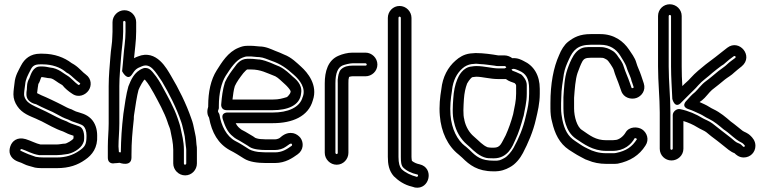

<svg xmlns="http://www.w3.org/2000/svg" viewBox="-20 -767 3590 901"><path d="M349 -175C338 -179 322 -184 312 -188L297 -195C296 -196 295 -197 294 -197C262 -208 231 -226 197 -243C164 -260 118 -275 103 -297C96 -307 93 -316 93 -324C93 -337 96 -354 98 -370C100 -395 110 -413 123 -438C132 -457 142 -465 168 -465H180C225 -465 261 -451 284 -433C291 -427 295 -424 302 -421C319 -409 331 -394 355 -377C360 -374 351 -366 347 -369C331 -380 312 -403 296 -412C279 -421 254 -447 215 -450C205 -452 192 -455 180 -455H168C135 -455 124 -417 118 -400C105 -379 107 -360 106 -347C104 -337 104 -332 104 -324C104 -285 149 -278 149 -278C157 -274 166 -269 175 -265L201 -253C211 -249 218 -246 226 -242L245 -232C267 -220 277 -214 300 -206L315 -199C316 -199 316 -198 317 -198C344 -188 363 -184 372 -175C380 -167 386 -153 386 -130C386 -89 379 -78 351 -59C322 -39 288 -28 247 -28H186C170 -28 160 -29 148 -31C131 -37 122 -40 114 -43L100 -49C87 -55 77 -59 75 -61C75 -65 78 -69 83 -67C106 -60 127 -45 164 -39H168H246C261 -39 275 -41 288 -43C318 -45 359 -68 370 -95C375 -106 374 -107 374 -107C378 -138 371 -170 349 -175ZM246 -89H170C150 -93 124 -107 101 -114C61 -126 36 -105 28 -79C24 -66 23 -53 28 -41C40 -12 72 -7 80 -3L93 3C106 10 123 13 132 16C147 22 167 22 186 22H247C305 22 345 7 379 -17C413 -40 439 -74 436 -131C436 -161 427 -190 407 -210C384 -233 356 -237 336 -244L321 -251C320 -251 319 -253 318 -253C296 -260 292 -264 268 -276L248 -286C239 -290 232 -294 221 -299L195 -311C181 -317 166 -323 154 -330C155 -343 160 -373 160 -373C167 -382 169 -395 174 -405H180C185 -405 204 -400 212 -400C213 -400 216 -400 220 -399C236 -394 246 -382 272 -368C273 -368 273 -366 274 -366C284 -353 303 -337 319 -327C349 -306 382 -322 396 -343C410 -363 411 -397 383 -417C367 -428 354 -447 328 -464C324 -467 320 -468 316 -471C282 -497 236 -515 180 -515H168C123 -515 95 -491 79 -460C68 -438 51 -413 48 -376C47 -364 43 -343 43 -324C43 -304 50 -285 61 -269C84 -234 122 -222 149 -210C158 -206 165 -202 175 -198C205 -183 237 -163 276 -150L291 -143C300 -138 310 -135 325 -130V-129V-118C321 -109 292 -93 285 -93C273 -93 260 -89 246 -89Z M538 -53C538 -61 536 -71 536 -80C536 -114 540 -148 540 -188V-363C540 -408 545 -453 548 -496C550 -531 558 -577 558 -618V-663C558 -666 560 -669 563 -669C566 -669 569 -666 569 -663V-618C569 -578 562 -540 559 -497C558 -480 555 -455 553 -433C553 -433 577 -384 599 -417C614 -440 620 -446 646 -456C687 -473 709 -430 740 -385C772 -331 808 -262 831 -193C836 -179 838 -166 843 -146L847 -127C849 -114 850 -96 852 -82C853 -76 854 -69 854 -64V0C854 3 851 6 848 6C845 6 843 3 843 0V-64C843 -104 833 -139 827 -168C823 -187 818 -197 814 -211C797 -262 766 -316 746 -353C733 -378 718 -403 700 -424C695 -430 683 -448 663 -448H660C657 -448 653 -447 651 -446C609 -430 594 -390 583 -363C583 -362 582 -361 582 -360C573 -330 564 -270 559 -233C551 -165 548 -115 547 -52C544 -52 541 -53 538 -53ZM507 -594C507 -566 500 -534 498 -500C495 -459 490 -412 490 -363V-188C490 -151 486 -118 486 -80V-28C486 7 518 -1 518 -1C525 -1 531 -2 541 -3C541 -3 597 18 597 -28V-40C597 -103 601 -143 608 -209V-212C608 -217 608 -221 609 -227C614 -261 623 -321 630 -345C634 -356 656 -398 660 -393L661 -392C676 -375 689 -352 702 -329C722 -292 752 -238 766 -195C771 -178 776 -170 779 -158C785 -127 793 -96 793 -64V0C793 30 818 56 849 56C880 56 904 30 904 0V-64C904 -72 904 -80 902 -89C901 -100 900 -123 896 -138L892 -157C889 -173 885 -192 878 -210C854 -280 818 -352 782 -412C764 -442 715 -538 627 -502C621 -500 617 -498 609 -494C612 -531 619 -573 619 -618V-663C619 -693 595 -719 564 -719C533 -719 508 -693 508 -663V-618C508 -611 507 -602 507 -594Z M1193 -488C1185 -488 1173 -491 1157 -491H1140C1108 -491 1089 -464 1083 -455C1067 -434 1049 -411 1036 -382C1036 -381 1035 -380 1035 -379C1025 -347 1021 -313 1018 -277C1017 -266 1023 -250 1043 -250H1261C1327 -250 1388 -271 1393 -329C1401 -373 1362 -400 1353 -408C1339 -421 1319 -441 1293 -454C1292 -454 1292 -455 1291 -455C1266 -464 1236 -482 1197 -488ZM1272 -409C1286 -402 1302 -385 1319 -370C1327 -363 1342 -346 1344 -339C1344 -337 1343 -335 1343 -333C1343 -329 1330 -312 1325 -311C1305 -305 1289 -300 1261 -300H1071C1074 -323 1076 -344 1082 -363C1091 -383 1105 -402 1122 -424C1129 -432 1137 -440 1140 -441H1157C1204 -441 1230 -425 1272 -409ZM1208 -53C1186 -53 1163 -59 1150 -66C1128 -80 1107 -94 1083 -106C1043 -128 1018 -177 1010 -229C1009 -235 1003 -240 1003 -245C1003 -250 1007 -255 1007 -260V-271C1007 -328 1019 -379 1039 -411C1063 -448 1087 -485 1119 -497C1127 -500 1133 -502 1140 -502H1159C1167 -502 1182 -499 1197 -499C1219 -497 1232 -489 1253 -482C1297 -467 1323 -448 1359 -416C1387 -391 1416 -354 1401 -313C1401 -312 1400 -311 1400 -311C1387 -262 1330 -239 1261 -239H1050C1050 -239 1014 -242 1026 -206C1035 -179 1046 -147 1074 -126C1079 -122 1083 -118 1089 -115L1107 -105C1115 -100 1131 -90 1140 -85L1152 -77C1169 -66 1202 -63 1228 -63H1270C1289 -63 1309 -69 1322 -79C1339 -91 1342 -94 1347 -93C1351 -92 1352 -85 1349 -83C1325 -66 1304 -52 1270 -52H1228C1225 -52 1216 -53 1208 -53ZM1211 -114C1199 -114 1188 -116 1178 -120L1168 -127C1157 -134 1141 -143 1131 -149L1114 -158C1102 -167 1094 -173 1086 -189H1261C1351 -189 1427 -220 1448 -296C1473 -368 1423 -427 1393 -454C1374 -471 1348 -498 1313 -511C1302 -516 1287 -523 1270 -529C1253 -536 1227 -549 1198 -549C1188 -549 1176 -552 1159 -552H1140C1126 -552 1114 -549 1100 -543C1049 -523 1020 -473 997 -437C969 -393 957 -335 957 -271V-266C956 -262 953 -252 953 -245C953 -235 954 -226 961 -215C974 -144 1004 -92 1059 -62C1081 -51 1103 -37 1125 -23C1150 -7 1189 -2 1228 -2H1270C1320 -2 1353 -26 1377 -43C1405 -63 1406 -98 1390 -120C1382 -130 1370 -139 1356 -142C1321 -149 1299 -124 1293 -120C1291 -118 1280 -113 1270 -113H1228C1225 -113 1217 -114 1211 -114Z M1565 -50C1565 -47 1563 -44 1560 -44C1557 -44 1554 -47 1554 -50V-376C1554 -425 1566 -451 1588 -460C1598 -464 1622 -470 1634 -470H1695C1698 -470 1701 -467 1701 -464C1701 -461 1698 -459 1695 -459H1633C1616 -459 1595 -456 1580 -441C1569 -430 1566 -404 1566 -401C1564 -391 1565 -387 1565 -376ZM1615 -50V-376C1615 -394 1615 -393 1618 -406C1623 -408 1630 -409 1633 -409H1695C1725 -409 1751 -433 1751 -464C1751 -495 1725 -520 1695 -520H1634C1611 -520 1586 -513 1570 -506C1518 -485 1504 -430 1504 -376V-50C1504 -20 1529 6 1560 6C1591 6 1615 -20 1615 -50Z M1850 -683C1850 -686 1852 -689 1855 -689C1858 -689 1861 -686 1861 -683V-31C1861 -11 1862 9 1872 19C1888 35 1911 46 1939 52C1945 54 1941 63 1936 63C1909 56 1881 43 1864 26C1855 15 1850 -1 1850 -31ZM1800 -683V-31C1800 3 1805 34 1828 60C1849 81 1878 101 1914 109L1924 112C1925 112 1926 113 1927 113C1997 125 2019 20 1949 4C1935 1 1925 -3 1913 -12C1912 -17 1911 -26 1911 -31V-683C1911 -713 1886 -739 1855 -739C1824 -739 1800 -713 1800 -683Z M2318 -446C2290 -446 2253 -457 2215 -457C2208 -457 2199 -456 2194 -455C2152 -452 2132 -410 2126 -395C2115 -369 2109 -337 2107 -304C2105 -273 2101 -228 2111 -193C2120 -150 2142 -114 2171 -89C2190 -74 2208 -50 2240 -34C2241 -34 2242 -33 2242 -33L2252 -29C2265 -24 2277 -24 2297 -24C2364 -24 2386 -83 2398 -110C2414 -143 2426 -183 2436 -220C2436 -221 2437 -221 2437 -222C2442 -253 2452 -284 2452 -328V-368C2452 -390 2436 -408 2428 -416C2426 -418 2423 -419 2421 -420C2395 -433 2385 -434 2384 -436C2378 -448 2364 -455 2350 -447C2349 -446 2348 -446 2348 -446ZM2215 -407C2243 -407 2280 -396 2318 -396H2348H2354C2368 -385 2385 -381 2395 -377C2399 -373 2401 -371 2402 -366V-328C2402 -293 2395 -267 2388 -231C2379 -197 2367 -163 2353 -132C2332 -94 2329 -74 2297 -74C2281 -74 2279 -74 2268 -76C2244 -86 2230 -104 2203 -127C2183 -144 2166 -171 2159 -204V-206C2152 -228 2155 -268 2157 -302C2159 -330 2164 -354 2172 -375C2182 -393 2194 -405 2197 -405C2203 -405 2209 -407 2215 -407ZM2236 -466C2252 -466 2280 -461 2300 -459C2309 -457 2312 -457 2318 -457H2348C2352 -457 2351 -458 2353 -454C2359 -443 2375 -439 2385 -443C2391 -446 2401 -442 2417 -435C2447 -422 2463 -400 2463 -350V-327C2463 -288 2456 -255 2447 -220C2435 -165 2414 -117 2390 -73C2380 -55 2361 -33 2348 -26C2329 -16 2325 -12 2297 -13C2238 -13 2216 -31 2184 -63L2183 -64L2165 -80L2163 -81C2126 -109 2099 -162 2094 -228C2091 -266 2095 -306 2101 -341V-343C2106 -390 2124 -423 2150 -446C2162 -457 2178 -464 2192 -466L2214 -468C2225 -468 2228 -466 2236 -466ZM2384 -494C2375 -501 2361 -507 2348 -507H2318C2290 -512 2249 -518 2213 -518H2211L2186 -516C2156 -512 2135 -498 2118 -483C2082 -452 2057 -406 2051 -348C2045 -313 2040 -268 2044 -224C2050 -148 2081 -82 2132 -42L2149 -27C2183 7 2221 37 2295 37C2330 38 2352 29 2372 18C2399 4 2421 -24 2434 -49C2457 -93 2482 -149 2495 -208C2503 -242 2513 -282 2513 -327V-350C2513 -414 2485 -459 2437 -481C2427 -486 2410 -496 2384 -494Z M2614 -311C2614 -348 2621 -385 2626 -420C2631 -447 2639 -465 2650 -489C2669 -531 2691 -557 2752 -557H2797C2844 -557 2871 -536 2890 -507C2899 -493 2913 -470 2918 -458C2925 -434 2936 -413 2941 -398C2943 -387 2945 -383 2946 -381L2953 -360C2954 -356 2954 -355 2950 -354C2945 -352 2944 -354 2943 -357L2936 -377C2927 -404 2914 -431 2907 -454C2901 -476 2887 -492 2882 -499C2878 -505 2869 -521 2852 -530C2838 -538 2823 -546 2797 -546H2752C2736 -546 2716 -547 2699 -535C2691 -530 2682 -522 2672 -507C2658 -484 2650 -463 2642 -440C2628 -399 2627 -353 2624 -311V-309V-258C2624 -229 2629 -202 2635 -184C2643 -159 2657 -133 2684 -115C2719 -92 2761 -59 2825 -59H2855C2909 -59 2942 -89 2958 -118C2961 -121 2969 -116 2969 -114C2947 -79 2920 -59 2870 -49C2864 -48 2861 -48 2855 -48H2825C2790 -48 2762 -57 2739 -69L2723 -77C2713 -82 2690 -98 2678 -106C2646 -127 2629 -157 2619 -205C2616 -219 2613 -240 2613 -258V-283C2613 -292 2614 -302 2614 -311ZM2855 -109H2825C2775 -109 2749 -131 2711 -157C2688 -171 2674 -219 2674 -258V-308C2677 -348 2680 -394 2690 -424C2698 -445 2704 -463 2714 -481C2721 -491 2728 -496 2752 -496H2797C2813 -496 2813 -495 2829 -486C2835 -482 2856 -450 2859 -442C2867 -412 2880 -386 2888 -361L2895 -341C2906 -307 2942 -299 2966 -307C2990 -315 3012 -342 3001 -376L2994 -397L2989 -412C2982 -434 2971 -454 2966 -473C2960 -496 2941 -520 2932 -534C2906 -573 2862 -607 2797 -607H2752C2701 -607 2673 -592 2646 -571C2628 -557 2613 -532 2604 -509C2577 -450 2563 -373 2563 -283V-258C2563 -237 2565 -214 2571 -194C2583 -141 2605 -94 2650 -64C2663 -56 2685 -41 2701 -33L2716 -25C2722 -21 2731 -17 2741 -14C2764 -4 2794 2 2825 2H2855C2863 2 2872 2 2879 1C2937 -11 2980 -38 3009 -84C3028 -112 3016 -145 2993 -160C2973 -173 2932 -175 2915 -144C2905 -127 2884 -110 2866 -110C2862 -110 2860 -109 2855 -109Z M3118 -692C3118 -694 3120 -697 3123 -697C3126 -697 3129 -694 3129 -692V-455C3129 -403 3133 -352 3135 -303C3135 -303 3147 -251 3179 -288C3190 -300 3208 -316 3216 -325C3227 -337 3241 -348 3257 -367C3275 -388 3300 -404 3324 -426C3337 -437 3353 -449 3365 -458C3374 -463 3379 -467 3384 -472C3396 -483 3409 -493 3423 -503C3429 -507 3436 -500 3430 -495C3419 -486 3405 -478 3391 -464C3382 -455 3368 -446 3352 -434C3330 -416 3312 -400 3290 -384C3272 -371 3254 -346 3242 -335C3224 -321 3216 -310 3202 -295C3202 -295 3171 -267 3213 -254C3230 -249 3246 -240 3265 -232C3277 -227 3289 -217 3307 -209C3332 -197 3354 -178 3378 -158C3379 -157 3380 -157 3380 -157C3398 -145 3415 -128 3435 -113C3454 -99 3462 -98 3467 -93C3475 -85 3475 -85 3475 -83C3475 -79 3474 -78 3470 -78C3468 -78 3468 -78 3460 -86C3450 -96 3441 -94 3429 -104L3410 -120C3383 -141 3354 -163 3324 -187C3307 -200 3288 -206 3278 -212C3247 -231 3211 -247 3171 -255C3154 -258 3137 -242 3137 -227V-69C3137 -67 3134 -64 3131 -64C3128 -64 3126 -67 3126 -69V-239C3126 -311 3118 -385 3118 -455ZM3068 -692V-455C3068 -381 3076 -307 3076 -239V-69C3076 -38 3101 -14 3131 -14C3161 -14 3187 -38 3187 -69V-199C3210 -192 3233 -182 3252 -170C3268 -160 3285 -154 3294 -147C3310 -134 3325 -121 3345 -107C3354 -101 3364 -91 3379 -80L3399 -64C3409 -57 3416 -52 3427 -48C3434 -41 3448 -28 3470 -28C3501 -28 3525 -52 3525 -83C3525 -107 3510 -122 3503 -129C3487 -145 3473 -147 3465 -153C3448 -166 3430 -182 3409 -197C3387 -216 3361 -239 3327 -255C3315 -260 3303 -270 3285 -278C3278 -281 3271 -284 3263 -288C3266 -291 3270 -293 3274 -296C3291 -309 3307 -333 3321 -345C3344 -362 3362 -378 3382 -394C3393 -403 3412 -413 3427 -428C3435 -436 3447 -444 3461 -456C3518 -504 3449 -586 3393 -543C3375 -530 3356 -513 3337 -499C3322 -488 3306 -476 3292 -465C3269 -446 3244 -427 3219 -399C3208 -386 3197 -379 3182 -363C3180 -392 3179 -425 3179 -455V-692C3179 -723 3153 -747 3123 -747C3093 -747 3068 -723 3068 -692Z"/></svg>

Font: Blanket
Style: Outline
Weight: 400
Foundry: Cannot Into Space Fonts
Version: Version 0.9